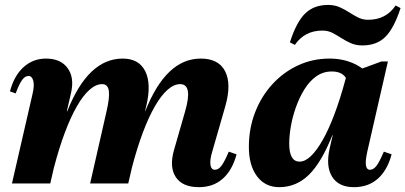

<svg xmlns="http://www.w3.org/2000/svg" viewBox="-20 -751 1660 786"><path d="M794.4 15.2Q727 15.2 699.8 -25.7Q672.6 -66.6 692 -135.6L737.4 -293.6Q770.4 -406.6 717.6 -406.6Q692 -406.6 665.8 -383.4Q639.6 -360.2 614 -315.8Q588.4 -271.4 564.7 -208.2Q541 -145 520.2 -65.6H467L480.8 -295.4H574.6Q659.6 -511.2 801.6 -511.2Q875 -511.2 901.6 -459.3Q928.2 -407.4 902.6 -317L848.6 -129.4Q838.4 -95.4 841.6 -75.7Q844.8 -56 859.8 -56Q874.2 -56 886.6 -72.4Q899 -88.8 916.6 -130.2L948.4 -119.2Q931 -54 891.9 -19.4Q852.8 15.2 794.4 15.2ZM29 0 113.2 -366.6Q121.4 -400.2 116.3 -420.1Q111.2 -440 96.6 -440Q82.4 -440 70.5 -423.7Q58.6 -407.4 44.2 -368.6L20.8 -376.8Q37.4 -440.6 76.1 -475.9Q114.8 -511.2 168.4 -511.2Q228.2 -511.2 256.6 -472.4Q285 -433.6 271 -371.6L185.8 0ZM147.8 -65.6 161.6 -295.4H255.4Q340.4 -511.2 482.2 -511.2Q548.6 -511.2 574.5 -459.7Q600.4 -408.2 578.8 -317L505 0H349L415.8 -293.6Q429.6 -352.8 425.5 -379.7Q421.4 -406.6 398.2 -406.6Q372.6 -406.6 346.4 -383.4Q320.2 -360.2 294.7 -315.8Q269.2 -271.4 245.5 -208.2Q221.8 -145 201 -65.6Z M1123 15.2Q1065.8 15.2 1032.3 -29.2Q998.8 -73.6 998.8 -149.6Q998.8 -225.4 1024.3 -291.1Q1049.8 -356.8 1094.9 -406.1Q1140 -455.4 1199.9 -483.3Q1259.8 -511.2 1329.4 -511.2Q1384.4 -511.2 1429.5 -490.4Q1474.6 -469.6 1498.4 -432.8L1411.8 -358.4Q1411.8 -410.6 1394.5 -434.5Q1377.2 -458.4 1338.4 -458.4Q1302.8 -458.4 1274.8 -438.5Q1246.8 -418.6 1226.2 -385.3Q1205.6 -352 1191.6 -312.6Q1177.6 -273.2 1170.8 -234.3Q1164 -195.4 1164 -163.2Q1164 -89.4 1206.4 -89.4Q1229.4 -89.4 1253.3 -112.5Q1277.2 -135.6 1301.6 -178.8Q1326 -222 1349.3 -283.9Q1372.6 -345.8 1393.8 -424.2L1449.4 -396.2L1439.2 -197.2H1340.4Q1296.2 -86 1244.5 -35.4Q1192.8 15.2 1123 15.2ZM1429.2 15.2Q1366.4 15.2 1339.7 -27.4Q1313 -70 1329.6 -143.6L1402.6 -461.8H1439.4L1541.4 -499.4H1568L1483.4 -129.4Q1475.2 -91.8 1478.1 -73.9Q1481 -56 1494.6 -56Q1509 -56 1521.4 -72.4Q1533.8 -88.8 1551.4 -130.2L1583.2 -119.2Q1565.8 -54 1526.7 -19.4Q1487.6 15.2 1429.2 15.2ZM1463.6 -565Q1436.8 -565 1416 -574.3Q1395.2 -583.6 1377 -595.4Q1358.8 -607.2 1340.7 -616.5Q1322.6 -625.8 1299.6 -625.8Q1227 -625.8 1187 -567.2L1166.8 -577.8Q1193.8 -661.8 1229.7 -696.3Q1265.6 -730.8 1323 -730.8Q1349.8 -730.8 1370.6 -721.5Q1391.4 -712.2 1409.6 -700.4Q1427.8 -688.6 1446.3 -679.3Q1464.8 -670 1487 -670Q1560.4 -670 1599.6 -728.6L1619.8 -718Q1592.8 -634.8 1557.4 -599.9Q1522 -565 1463.6 -565Z"/></svg>

Font: Platypi Light
Style: Italic
Weight: 300
Italic angle: -13°
Designer: David Sargent
Foundry: Bolt Cutter Type
Version: Version 1.200